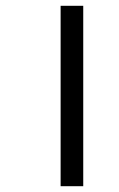

<svg xmlns="http://www.w3.org/2000/svg" viewBox="-20 -642 411 662"><path d="M189 -622V0H267V-622Z"/></svg>

Font: Noto Sans SemiCondensed
Style: Italic
Weight: 400
Width: 4
Italic angle: -12°
Designer: Monotype Design Team
Foundry: Monotype Imaging Inc.
Version: Version 2.013